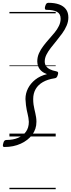

<svg xmlns="http://www.w3.org/2000/svg" viewBox="-67 -970 506 1365"><path d="M-34 75Q-46 75 -46.5 67Q-47 59 -44 50Q-41 36 -35.5 30.5Q-30 25 -20 25Q26 25 61.5 10Q97 -5 117.5 -33.5Q138 -62 138 -104Q137 -119 135 -132.5Q133 -146 129.5 -159.5Q126 -173 123 -188.5Q120 -204 117.5 -223Q115 -242 114 -266Q114 -306 132 -341.5Q150 -377 184 -404Q218 -431 267 -443Q244 -451 228.5 -464.5Q213 -478 205.5 -496Q198 -514 198 -533Q198 -564 210 -591Q222 -618 241 -643Q260 -668 281 -691.5Q302 -715 321 -738Q340 -761 352 -786Q364 -811 364 -837Q364 -872 338 -886Q312 -900 265 -900Q254 -900 252.5 -907.5Q251 -915 254 -925Q258 -939 263 -944.5Q268 -950 278 -950Q322 -950 353.5 -938.5Q385 -927 402 -904Q419 -881 419 -846Q419 -817 407 -788.5Q395 -760 375.5 -733Q356 -706 335 -680.5Q314 -655 294.5 -630Q275 -605 263 -581Q251 -557 251 -533Q251 -515 260 -501Q269 -487 287.5 -477.5Q306 -468 333 -463Q343 -461 345.5 -456Q348 -451 344 -438Q340 -424 334.5 -419Q329 -414 319 -413Q272 -406 238 -386.5Q204 -367 186.5 -336.5Q169 -306 169 -266Q169 -244 171.5 -226.5Q174 -209 177.5 -194.5Q181 -180 184 -166Q187 -152 189.5 -137Q192 -122 192 -104Q192 -52 162 -12Q132 28 80.5 51.5Q29 75 -34 75ZM0 365H329V375H0ZM0 -20H329V0H0ZM0 -505H329V-500H0ZM0 -885H329V-875H0Z"/></svg>

Font: Playwrite DK Loopet Guides
Style: Regular
Weight: 400
Designer: Veronika Burian, José Scaglione
Foundry: TypeTogether
Version: Version 1.003